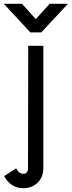

<svg xmlns="http://www.w3.org/2000/svg" viewBox="-70 -742 379 1014"><path d="M-48 188 15 147Q30 176 55 176Q78 176 78 143L79 -500H159V143Q159 194 128.5 223Q98 252 53 252Q18 252 -7.5 234.5Q-33 217 -48 188ZM-50 -722H46L119 -641L192 -722H289L148 -571H90Z"/></svg>

Font: Bellota
Style: Bold
Weight: 700
Designer: Kemie Guaida
Foundry: Kemie Guaida
Version: Version 4.001